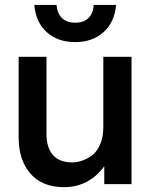

<svg xmlns="http://www.w3.org/2000/svg" viewBox="-20 -752 613 784"><path d="M169.9 -202.1Q169.9 -150.4 195.8 -119.6Q221.7 -88.9 274.9 -88.9Q293.5 -88.9 313.2 -95.2Q333 -101.6 354 -116.2Q375 -130.9 388.4 -161.1Q401.9 -191.4 401.9 -232.9V-520H517.1V0H405.8V-73.2Q342.8 12.2 241.2 12.2Q151.9 12.2 104 -43.5Q56.2 -99.1 56.2 -189V-520H169.9ZM120.1 -731.9H210.9Q213.9 -695.8 233.9 -677.5Q253.9 -659.2 287.1 -659.2Q320.3 -659.2 340.1 -677.2Q359.9 -695.3 362.8 -731.9H454.1Q447.8 -661.1 402.6 -620.6Q357.4 -580.1 287.1 -580.1Q215.8 -580.1 170.9 -620.6Q126 -661.1 120.1 -731.9Z"/></svg>

Font: Aspekta 550
Style: Regular
Weight: 550
Designer: Ivo Dolenc
Version: Version 2.000